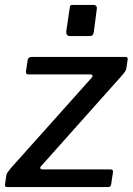

<svg xmlns="http://www.w3.org/2000/svg" viewBox="-27 -762 540 782"><path d="M6 0Q-3 0 -5.5 -3Q-8 -6 -6 -15L-2 -43Q-1 -53 3.5 -59.5Q8 -66 17 -77L346 -445Q351 -451 349.5 -455Q348 -459 339 -459H89Q82 -459 80 -462.5Q78 -466 79 -474L86 -519Q88 -525 92 -527.5Q96 -530 101 -530H485Q494 -530 493 -520L488 -486Q487 -478 482.5 -471Q478 -464 471 -456L141 -86Q135 -80 137.5 -76Q140 -72 146 -72H423Q435 -72 433 -60L426 -13Q425 -7 422.5 -3.5Q420 0 412 0H6ZM367 -724 355 -631Q353 -621 349 -618Q345 -615 333 -615H259Q249 -615 245.5 -620.5Q242 -626 243 -635L257 -730Q258 -738 260 -740Q262 -742 269 -742H355Q361 -742 365 -737Q369 -732 367 -724Z"/></svg>

Font: Libre Franklin Medium
Style: Italic
Weight: 500
Italic angle: -8°
Designer: Pablo Impallari, Rodrigo Fuenzalida, Nhung Nguyen
Foundry: Impallari Type
Version: Version 3.000